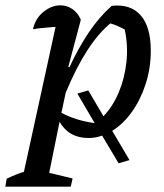

<svg xmlns="http://www.w3.org/2000/svg" viewBox="-77 -510 616 722"><path d="M-57 192 -52 162Q-14 144 13 136L132 -409Q111 -407 90 -405.5Q69 -404 47 -400Q56 -441 86.5 -465.5Q117 -490 150 -490Q174 -490 194.5 -476.5Q215 -463 227 -436L180 -259L184 -257Q219 -332 257.5 -389Q296 -446 343 -488Q413 -496 451.5 -453Q490 -410 490 -319Q490 -254 471 -195Q452 -136 419.5 -90Q387 -44 345 -18L410 92L369 104L307 0Q282 9 256 9Q182 9 147 -52L108 140L196 161L189 192ZM255 -170 312 -73Q347 -109 369.5 -162.5Q392 -216 398.5 -277.5Q405 -339 392 -399Q379 -406 365.5 -412Q352 -418 338 -422Q247 -347 170 -161L154 -86Q207 -57 279 -47L214 -158Z"/></svg>

Font: Piazzolla Medium
Style: Italic
Weight: 500
Italic angle: -11.3°
Designer: Juan Pablo del Peral
Foundry: Huerta Tipografica
Version: Version 1.330